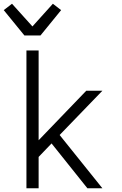

<svg xmlns="http://www.w3.org/2000/svg" viewBox="-31 -1004 651 1024"><path d="M110 0V-735H175V-256L429 -520H515L287 -284L515 0H435L244 -239L175 -167V0ZM99 -815 -11 -950 33 -984 142 -863 251 -984 295 -950 185 -815Z"/></svg>

Font: Iosevka Aile Light
Style: Regular
Weight: 300
Designer: Belleve Invis
Foundry: Belleve Invis
Version: Version 27.3.5; ttfautohint (v1.8.4)